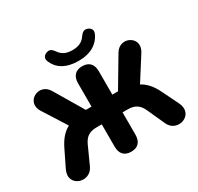

<svg xmlns="http://www.w3.org/2000/svg" viewBox="-192 -1166 1452 1407"><g transform="rotate(-30 534.5 -463.0)"><path d="M534 -760C640 -760 704 -805 734 -870C748 -902 733 -923 706 -932C679 -941 663 -929 643 -901C620 -867 586 -851 534 -851C483 -851 449 -867 426 -901C406 -929 390 -941 363 -932C336 -923 320 -901 335 -869C362 -804 427 -760 534 -760ZM535 9C592 9 623 -24 623 -84V-273H666C725 -273 760 -252 785 -198L853 -48C902 61 1075 3 1015 -121L948 -258C918 -320 883 -361 836 -386L961 -583C1029 -690 877 -770 816 -667L671 -423H623V-621C623 -681 592 -714 535 -714C479 -714 447 -681 447 -621V-423H399L254 -667C193 -770 41 -690 109 -583L234 -386C187 -361 152 -320 122 -258L55 -121C-6 3 167 61 217 -48L285 -198C310 -252 344 -273 404 -273H447V-84C447 -24 478 9 535 9Z"/></g></svg>

Font: Nunito Black
Style: Regular
Weight: 900
Designer: Vernon Adams
Foundry: Vernon Adams
Version: Version 3.602